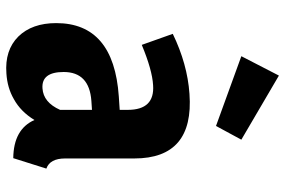

<svg xmlns="http://www.w3.org/2000/svg" viewBox="-176 -756 955 644"><g transform="rotate(90 302.0 -433.5)"><path d="M448 -765 402 -680 168 -765 233 -891ZM511 -174Q511 -123 545 -111L510 0Q413 -1 382 -71Q354 -25 312 -2Q274 20 226 23Q148 29 102 -17Q57 -63 57 -144Q57 -337 303 -354L348 -357V-384Q348 -475 265 -469Q214 -466 130 -431L93 -535Q194 -584 294 -591Q511 -607 511 -406ZM348 -157V-264L318 -262Q221 -255 221 -169Q221 -94 276 -98Q323 -101 348 -157Z"/></g></svg>

Font: Xiangcui Wave Sans Xiangcui Wave Sans
Style: Regular
Weight: 800
Width: 3
Version: Version 0.920;March 28, 2024;FontCreator 14.0.0.2814 64-bit